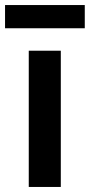

<svg xmlns="http://www.w3.org/2000/svg" viewBox="-37 -741 356 761"><path d="M204 -540V0H77V-540ZM299 -721V-629H-17V-721Z"/></svg>

Font: Pathway Extreme 12pt SemiBold
Style: Regular
Weight: 600
Version: Version 1.001;gftools[0.9.26]